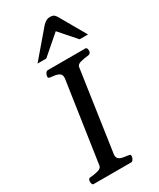

<svg xmlns="http://www.w3.org/2000/svg" viewBox="-235 -1022 907 1094"><g transform="rotate(-30 218.0 -474.5)"><path d="M25.4 -21Q25.4 -30.8 28.8 -36.6Q32.2 -42.5 43 -43Q66.9 -44.4 91.6 -51.3Q116.2 -58.1 118.2 -74.2L196.3 -602.5Q196.8 -605 196.8 -609.9Q196.8 -627.4 185.5 -635.5Q174.3 -643.6 158.4 -646.2Q142.6 -648.9 128.9 -649.9Q113.8 -651.4 113.8 -660.2Q113.8 -661.6 114.3 -663.8Q114.7 -666 114.7 -668Q114.7 -673.3 121.1 -683.1Q127.4 -692.9 135.7 -692.9H382.3Q390.6 -692.9 393.1 -683.1Q395.5 -673.3 394.5 -668Q392.1 -651.4 375 -649.9Q351.1 -647.9 326.2 -641.6Q301.3 -635.3 298.8 -618.7L221.7 -90.3Q221.2 -87.4 221.2 -82.5Q221.2 -65.4 232.4 -57.6Q243.7 -49.8 259.5 -47.4Q275.4 -44.9 289.1 -43Q297.4 -42 301 -39.8Q304.7 -37.6 304.7 -30.8Q304.7 -27.3 304.2 -24.9Q303.2 -19.5 297.9 -9.8Q292.5 0 284.2 0H37.6Q30.3 0 27.8 -7.3Q25.4 -14.6 25.4 -21ZM103.5 -754.4 248.5 -924.3Q258.3 -934.6 269.8 -941.9Q281.2 -949.2 298.8 -949.2Q316.9 -949.2 325.7 -940.7Q334.5 -932.1 340.8 -919.9L435.5 -754.4H380.4L285.6 -862.3L161.1 -754.4Z"/></g></svg>

Font: Gelasio
Style: Italic
Weight: 400
Italic angle: -8.5°
Designer: Eben Sorkin
Foundry: Eben Sorkin
Version: Version 1.008